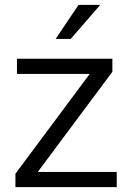

<svg xmlns="http://www.w3.org/2000/svg" viewBox="-20 -770 532 790"><path d="M460.4 -62.5V0H43.5V-55.2L349.1 -465.8H49.8V-528.3H442.4V-474.6L135.3 -62.5ZM209 -609.9 303.2 -750H392.6L271 -609.9Z"/></svg>

Font: Vazirmatn UI Light
Style: Regular
Weight: 300
Designer: Saber Rastikerdar
Foundry: Saber Rastikerdar
Version: Version 33.003